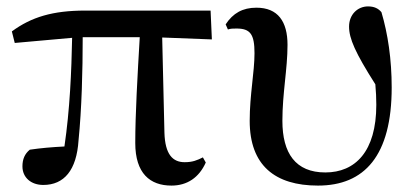

<svg xmlns="http://www.w3.org/2000/svg" viewBox="-20 -563 1296 599"><path d="M515 16C564 16 601 -9 622 -56L613 -72C595 -63 581 -57 556 -57C519 -57 495 -81 493 -149L486 -446L641 -440L637 -530H246C145 -530 78 -510 17 -465L26 -429L205 -445C203 -341 198 -221 181 -106C141 -104 107 -101 73 -96C57 -83 50 -66 50 -44C50 -9 77 14 115 14C180 14 219 -32 225 -125C235 -224 238 -343 238 -447H416C409 -328 402 -206 402 -117C402 -22 448 16 515 16Z M972 16C1117 16 1202 -77 1202 -290C1202 -378 1190 -458 1170 -525C1160 -537 1147 -543 1128 -543C1096 -543 1069 -518 1069 -480C1069 -443 1088 -399 1151 -300C1153 -278 1154 -256 1154 -236C1154 -90 1088 -25 995 -25C902 -25 861 -85 861 -186C861 -273 877 -347 877 -423C877 -496 847 -539 780 -539C737 -539 707 -522 684 -487L691 -471C699 -474 708 -474 718 -474C761 -474 774 -456 774 -397C774 -338 759 -267 759 -186C759 -47 838 16 972 16Z"/></svg>

Font: Noto Serif CJK HK SemiBold
Style: Regular
Weight: 600
Designer: Ryoko NISHIZUKA 西塚涼子 (kana & ideographs); Frank Grießhammer (Latin, Greek & Cyrillic); Wenlong ZHANG 张文龙 (bopomofo); San
Foundry: Adobe
Version: Version 2.001;hotconv 1.1.0;makeotfexe 2.6.0